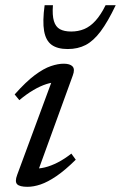

<svg xmlns="http://www.w3.org/2000/svg" viewBox="-20 -710 466 740"><path d="M46 -35.5 184.5 -410 200.5 -392.5Q182.5 -393.5 159 -386Q135.5 -378.5 109 -363Q82.5 -347.5 54.5 -324L36.5 -346Q80 -395 114.2 -420.5Q148.5 -446 176 -455.2Q203.5 -464.5 225.5 -464.5Q250 -464.5 259.8 -453.8Q269.5 -443 260.5 -419L122 -38L110 -61Q129 -59 152.8 -64.8Q176.5 -70.5 202.8 -84Q229 -97.5 255 -118L272 -94.5Q231 -54 197.5 -31.2Q164 -8.5 136.8 0.8Q109.5 10 86 10Q55.5 10 46 0Q36.5 -10 46 -35.5ZM254.5 -588.5Q281.5 -588.5 304.5 -598Q327.5 -607.5 348 -630Q368.5 -652.5 387 -690H426Q395.5 -626 367.8 -589Q340 -552 310 -536.5Q280 -521 241 -521Q201.5 -521 179 -537.2Q156.5 -553.5 150 -590.5Q143.5 -627.5 152 -690H184Q181 -651 187.8 -628.8Q194.5 -606.5 211 -597.5Q227.5 -588.5 254.5 -588.5Z"/></svg>

Font: Newsreader 14pt
Style: Italic
Weight: 400
Italic angle: -17°
Designer: Hugues Gentile
Foundry: Production Type
Version: Version 1.003